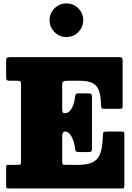

<svg xmlns="http://www.w3.org/2000/svg" viewBox="-20 -1076 752 1096"><path d="M78 -615H38Q22 -615 18.5 -619.5Q15 -624 15 -639V-727Q15 -744 21 -747Q27 -750 43 -750H659Q673.5 -750 676.8 -745Q680 -740 680 -726V-474Q680 -460 677.5 -457.5Q675 -455 661 -455H573.5Q562 -455 559.8 -460.2Q557.5 -465.5 557 -475Q555.5 -526 545.5 -556.8Q535.5 -587.5 509.5 -601.2Q483.5 -615 435 -615H364Q349.5 -615 342.2 -611.2Q335 -607.5 335 -591.5V-459Q335 -441 337.8 -435.5Q340.5 -430 349 -430H350.5Q374 -430 389 -457Q404 -484 408 -519Q409.5 -530.5 412.2 -536.8Q415 -543 425.5 -543H481Q497 -543 501 -539Q505 -535 505 -519V-229Q505 -216 501.5 -212Q498 -208 484 -208H430Q414.5 -208 411.8 -214.8Q409 -221.5 407.5 -234Q403.5 -268 388.2 -296.5Q373 -325 353.5 -325H351.5Q335 -325 335 -296V-155Q335 -137.5 340 -136.2Q345 -135 362 -135H425Q482 -135 512 -151.2Q542 -167.5 553.5 -203Q565 -238.5 567 -296Q567.5 -315 569.8 -320Q572 -325 592.5 -325H670Q687 -325 688.5 -320.8Q690 -316.5 690 -300V-20Q690 -4.5 686.8 -2.2Q683.5 0 668 0H40Q25 0 20 -1Q15 -2 15 -18V-119Q15 -132 17.8 -133.5Q20.5 -135 33 -135H78Q94 -135 97 -137.5Q100 -140 100 -156V-596Q100 -609 95.8 -612Q91.5 -615 78 -615ZM359 -864.5Q319.5 -864.5 291.2 -892.8Q263 -921 263 -960.5Q263 -1000.5 291.2 -1028.5Q319.5 -1056.5 359 -1056.5Q399 -1056.5 427 -1028.5Q455 -1000.5 455 -960.5Q455 -921 427 -892.8Q399 -864.5 359 -864.5Z"/></svg>

Font: Besley* Narrow Fatface
Style: Regular
Weight: 900
Width: 4
Designer: Owen Earl
Foundry: indestructible type*
Version: Version 3.000; ttfautohint (v1.8.3)